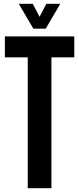

<svg xmlns="http://www.w3.org/2000/svg" viewBox="-20 -992 417 1012"><path d="M126.2 0V-689.7H5.7V-800H371.5V-689.7H251V0ZM155.8 -840.9 78.9 -972.1H152.4L188.5 -903.4L224.4 -972.1H297.9L221 -840.9Z"/></svg>

Font: Big Shoulders Thin
Style: Regular
Weight: 100
Designer: Patric King
Foundry: XO Type Co
Version: Version 2.002